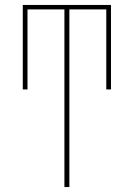

<svg xmlns="http://www.w3.org/2000/svg" viewBox="-20 -755 540 775"><path d="M240 0V-717H91V-394H72V-735H428V-394H409V-717H260V0Z"/></svg>

Font: Iosevka Curly Thin
Style: Regular
Weight: 100
Monospace: yes
Designer: Belleve Invis
Foundry: Belleve Invis
Version: Version 22.1.2; ttfautohint (v1.8.4)